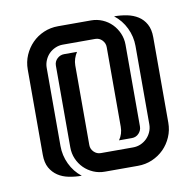

<svg xmlns="http://www.w3.org/2000/svg" viewBox="-58 -499 570 558"><g transform="rotate(-10 227.0 -220.0)"><path d="M177.2 -84Q177.2 -72.3 185.8 -63.7Q194.3 -55.2 206.1 -55.2H301.3Q313.5 -55.2 324 -59.8Q334.5 -64.5 342.3 -72.3Q350.1 -80.1 354.7 -90.6Q359.4 -101.1 359.4 -113.3V-344.2Q359.4 -372.1 347.2 -397.5Q335 -422.9 313 -439.9Q332.5 -439.9 350.8 -436.3Q369.1 -432.6 383.3 -423.6Q397.5 -414.6 406 -399.2Q414.6 -383.8 414.6 -360.4V-108.4Q414.6 -85.9 406 -66.2Q397.5 -46.4 382.8 -31.7Q368.2 -17.1 348.4 -8.5Q328.6 0 306.2 0H208.5Q190.4 0 174.6 -6.8Q158.7 -13.7 147 -25.4Q135.3 -37.1 128.4 -53Q121.6 -68.8 121.6 -86.9V-328.1Q121.6 -340.3 130.4 -348.6Q139.2 -356.9 150.9 -356.9H189Q183.6 -348.6 180.4 -338.9Q177.2 -329.1 177.2 -319.3ZM276.4 -355.5Q276.4 -367.2 268.1 -376Q259.8 -384.8 247.6 -384.8H151.9Q140.1 -384.8 129.6 -380.1Q119.1 -375.5 111.3 -367.7Q103.5 -359.9 98.9 -349.1Q94.2 -338.4 94.2 -326.7V-95.7Q94.2 -67.9 106.2 -42.5Q118.2 -17.1 140.1 0Q120.6 0 102.3 -3.7Q84 -7.3 70.1 -16.6Q56.2 -25.9 47.6 -41Q39.1 -56.2 39.1 -79.6V-331.1Q39.1 -353.5 47.6 -373.3Q56.2 -393.1 70.8 -408Q85.4 -422.9 105.2 -431.4Q125 -439.9 147.5 -439.9H245.1Q262.7 -439.9 278.6 -433.1Q294.4 -426.3 306.2 -414.3Q317.9 -402.3 324.7 -386.5Q331.5 -370.6 331.5 -353V-111.8Q331.5 -100.1 323.2 -91.3Q314.9 -82.5 302.7 -82.5H264.6Q276.4 -99.1 276.4 -120.6Z"/></g></svg>

Font: Isar CAT
Style: Regular
Weight: 400
Designer: Digitized by Peter Wiegel
Foundry: CAT-Fonts, Peter Wiegel
Version: Version 1.000; ttfautohint (v1.3)